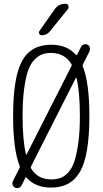

<svg xmlns="http://www.w3.org/2000/svg" viewBox="-20 -975 540 1008"><path d="M98.6 -365.2Q98.6 -239.3 116.2 -165Q116.2 -161.1 120.1 -165L355.5 -628.9Q357.4 -634.8 355.5 -637.7Q320.3 -696.3 249 -697.3Q220.7 -697.3 199.7 -689Q178.7 -680.7 158.7 -659.2Q138.7 -637.7 126.5 -601.6Q114.3 -565.4 106.4 -505.9Q98.6 -446.3 98.6 -365.2ZM399.4 -365.2Q399.4 -491.2 381.8 -565.4Q381.8 -569.3 377.9 -565.4L142.6 -100.6Q140.6 -94.7 142.6 -91.8Q176.8 -33.2 249 -33.2Q276.4 -33.2 297.9 -41Q319.3 -48.8 338.9 -70.3Q358.4 -91.8 370.6 -128.4Q382.8 -165 391.1 -224.6Q399.4 -284.2 399.4 -365.2ZM47.9 -24.4 83 -93.8Q84 -99.6 84 -101.6Q48.8 -187.5 48.8 -365.2Q48.8 -569.3 95.7 -654.8Q142.6 -740.2 249 -740.2Q333 -740.2 378.9 -686.5Q378.9 -685.5 381.3 -685.5Q383.8 -685.5 384.8 -688.5L405.3 -728.5Q409.2 -737.3 419.4 -741.2Q429.7 -745.1 439 -740.7Q448.2 -736.3 451.2 -725.6Q454.1 -714.8 450.2 -706.1L415 -635.7Q413.1 -629.9 414.1 -627.9Q449.2 -542 449.2 -365.2Q449.2 -161.1 401.4 -75.7Q353.5 9.8 249 9.8Q164.1 9.8 119.1 -43Q118.2 -43.9 115.7 -43.9Q113.3 -43.9 113.3 -42L92.8 -1Q87.9 7.8 78.1 11.2Q68.4 14.6 59.1 10.3Q49.8 5.9 46.4 -4.4Q43 -14.6 47.9 -24.4ZM323.2 -955.1H325.2Q335 -955.1 338.9 -945.3Q342.8 -935.5 336.9 -927.7L241.2 -809.6Q225.6 -790 199.2 -790Q190.4 -790 186 -797.4Q181.6 -804.7 186.5 -811.5L266.6 -925.8Q287.1 -955.1 323.2 -955.1Z"/></svg>

Font: Rounded-L Mgen+ 1mn light
Style: Regular
Weight: 200
Designer: [Source Han Sans]
Ryoko NISHIZUKA  (kana & ideographs); Paul D. Hunt (Latin, Greek & Cyrillic); Wenlong ZHANG  (bopomofo
Version: Version 1.059.20150602